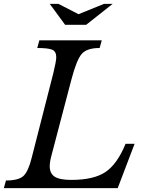

<svg xmlns="http://www.w3.org/2000/svg" viewBox="-45 -980 767 1000"><path d="M-14 -40Q51 -40 76.5 -63Q102 -86 120 -158L233 -600Q248 -662 248 -682Q248 -712 227 -721Q206 -730 149 -730L160 -770H485L474 -730Q408 -730 381 -699.5Q354 -669 327 -566L223 -170Q214 -137 214 -114Q214 -77 239.5 -60Q265 -43 326 -43Q444 -43 505 -84.5Q566 -126 609 -231H656L568 0H-25ZM404 -851H294L214 -960H259L364 -906L497 -960H542Z"/></svg>

Font: Libre Baskerville
Style: Italic
Weight: 400
Italic angle: -15°
Designer: Pablo Impallari, Rodrigo Fuenzalida
Foundry: Pablo Impallari, Rodrigo Fuenzalida
Version: Version 1.051;Glyphs 3.2.3 (3260)